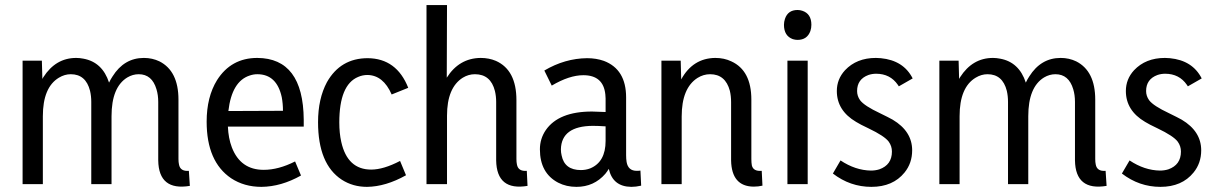

<svg xmlns="http://www.w3.org/2000/svg" viewBox="-20 -728 4807 759"><path d="M685.5 -334Q685.5 -447.3 610.4 -485.4Q582 -499 548.8 -499Q470.7 -499 424.8 -425.8Q417 -414.1 411.1 -401.4Q384.8 -482.4 309.6 -496.1Q294.9 -499 281.2 -499Q200.2 -499 151.4 -422.9Q149.4 -418.9 147.5 -416L145.5 -488.3H69.3V0H149.4V-268.6Q149.4 -382.8 212.9 -420.9Q235.4 -434.6 259.8 -434.6Q319.3 -434.6 335.9 -369.1Q340.8 -348.6 340.8 -325.2V0H420.9V-268.6Q420.9 -383.8 483.4 -421.9Q504.9 -434.6 528.3 -434.6Q581.1 -434.6 598.6 -375Q605.5 -352.5 605.5 -325.2V-93.8Q607.4 27.3 730.5 6.8L726.6 -52.7Q692.4 -49.8 687.5 -78.1Q685.5 -86.9 685.5 -99.6Z M1169.9 -34.2 1146.5 -89.8Q1081.1 -56.6 1022.5 -56.6Q930.7 -56.6 896.5 -145.5Q882.8 -181.6 880.9 -227.5H1180.7V-254.9Q1178.7 -498 997.1 -499Q893.6 -499 837.9 -411.1Q796.9 -344.7 796.9 -247.1Q796.9 -88.9 893.6 -23.4Q945.3 10.7 1013.7 10.7Q1091.8 9.8 1169.9 -34.2ZM997.1 -434.6Q1074.2 -434.6 1093.8 -343.8Q1098.6 -318.4 1098.6 -290L882.8 -289.1Q896.5 -407.2 967.8 -429.7Q982.4 -434.6 997.1 -434.6Z M1585 -35.2 1561.5 -91.8Q1496.1 -57.6 1447.3 -57.6Q1353.5 -57.6 1329.1 -167Q1321.3 -201.2 1321.3 -244.1Q1321.3 -392.6 1395.5 -423.8Q1413.1 -431.6 1432.6 -431.6Q1495.1 -430.7 1528.3 -354.5L1593.8 -380.9Q1547.9 -497.1 1433.6 -498Q1326.2 -498 1272.5 -403.3Q1237.3 -337.9 1237.3 -245.1Q1237.3 -79.1 1331.1 -17.6Q1375 10.7 1430.7 10.7Q1504.9 9.8 1585 -35.2Z M2062.5 -52.7Q2028.3 -49.8 2023.4 -78.1Q2021.5 -86.9 2021.5 -99.6V-332Q2021.5 -451.2 1940.4 -487.3Q1913.1 -499 1879.9 -499Q1794.9 -498 1746.1 -420.9L1747.1 -708H1666V0H1747.1V-270.5Q1747.1 -381.8 1809.6 -420.9Q1832 -434.6 1857.4 -434.6Q1919.9 -434.6 1936.5 -368.2Q1941.4 -347.7 1941.4 -325.2V-93.8Q1943.4 27.3 2065.4 6.8Z M2475.6 10.7Q2494.1 10.7 2514.6 5.9L2511.7 -53.7Q2505.9 -52.7 2497.1 -52.7Q2462.9 -52.7 2457 -87.9Q2455.1 -99.6 2455.1 -114.3V-342.8Q2455.1 -454.1 2367.2 -487.3Q2336.9 -498 2300.8 -498Q2212.9 -497.1 2131.8 -449.2L2161.1 -389.6Q2230.5 -430.7 2286.1 -430.7Q2365.2 -430.7 2373 -354.5Q2374 -346.7 2374 -338.9V-285.2Q2336.9 -287.1 2320.3 -287.1Q2188.5 -287.1 2137.7 -213.9Q2114.3 -179.7 2114.3 -137.7Q2114.3 -43.9 2186.5 -5.9Q2218.8 10.7 2258.8 10.7Q2328.1 10.7 2373 -41Q2380.9 -50.8 2386.7 -60.5Q2402.3 9.8 2475.6 10.7ZM2276.4 -55.7Q2211.9 -55.7 2200.2 -113.3Q2197.3 -125 2197.3 -137.7Q2199.2 -229.5 2323.2 -230.5Q2343.8 -230.5 2374 -228.5V-170.9Q2374 -87.9 2313.5 -62.5Q2295.9 -55.7 2276.4 -55.7Z M2991.2 -52.7Q2958 -49.8 2952.1 -74.2Q2950.2 -85 2950.2 -99.6V-334Q2950.2 -449.2 2871.1 -485.4Q2842.8 -499 2807.6 -499Q2718.8 -498 2672.9 -414.1L2670.9 -488.3H2594.7V0H2674.8V-267.6Q2674.8 -379.9 2737.3 -419.9Q2760.7 -434.6 2787.1 -434.6Q2847.7 -434.6 2865.2 -369.1Q2870.1 -348.6 2870.1 -324.2V-93.8Q2872.1 8.8 2959 9.8Q2977.5 9.8 2994.1 5.9Z M3172.9 0V-488.3H3092.8V0ZM3187.5 -629.9Q3187.5 -673.8 3151.4 -685.5Q3142.6 -688.5 3132.8 -688.5Q3094.7 -688.5 3083 -653.3Q3079.1 -641.6 3079.1 -629.9Q3079.1 -585.9 3114.3 -573.2Q3124 -570.3 3132.8 -570.3Q3170.9 -570.3 3183.6 -605.5Q3187.5 -617.2 3187.5 -629.9Z M3585.9 -133.8Q3585.9 -209 3508.8 -254.9Q3493.2 -263.7 3459 -280.3Q3396.5 -309.6 3379.9 -332Q3368.2 -348.6 3368.2 -368.2Q3368.2 -415 3413.1 -431.6Q3427.7 -436.5 3443.4 -436.5Q3499 -436.5 3529.3 -392.6Q3531.2 -389.6 3533.2 -386.7L3587.9 -418Q3551.8 -489.3 3461.9 -498Q3452.1 -499 3442.4 -499Q3366.2 -499 3320.3 -450.2Q3288.1 -415 3288.1 -368.2Q3288.1 -291 3364.3 -246.1Q3379.9 -236.3 3413.1 -220.7Q3476.6 -190.4 3493.2 -168Q3505.9 -150.4 3505.9 -128.9Q3505.9 -76.2 3456.1 -58.6Q3440.4 -53.7 3422.9 -53.7Q3361.3 -54.7 3302.7 -93.8L3272.5 -42Q3340.8 10.7 3424.8 10.7Q3509.8 10.7 3555.7 -45.9Q3585.9 -83 3585.9 -133.8Z M4309.6 -334Q4309.6 -447.3 4234.4 -485.4Q4206.1 -499 4172.9 -499Q4094.7 -499 4048.8 -425.8Q4041 -414.1 4035.2 -401.4Q4008.8 -482.4 3933.6 -496.1Q3918.9 -499 3905.3 -499Q3824.2 -499 3775.4 -422.9Q3773.4 -418.9 3771.5 -416L3769.5 -488.3H3693.4V0H3773.4V-268.6Q3773.4 -382.8 3836.9 -420.9Q3859.4 -434.6 3883.8 -434.6Q3943.4 -434.6 3960 -369.1Q3964.8 -348.6 3964.8 -325.2V0H4044.9V-268.6Q4044.9 -383.8 4107.4 -421.9Q4128.9 -434.6 4152.3 -434.6Q4205.1 -434.6 4222.7 -375Q4229.5 -352.5 4229.5 -325.2V-93.8Q4231.4 27.3 4354.5 6.8L4350.6 -52.7Q4316.4 -49.8 4311.5 -78.1Q4309.6 -86.9 4309.6 -99.6Z M4728.5 -133.8Q4728.5 -209 4651.4 -254.9Q4635.7 -263.7 4601.6 -280.3Q4539.1 -309.6 4522.5 -332Q4510.7 -348.6 4510.7 -368.2Q4510.7 -415 4555.7 -431.6Q4570.3 -436.5 4585.9 -436.5Q4641.6 -436.5 4671.9 -392.6Q4673.8 -389.6 4675.8 -386.7L4730.5 -418Q4694.3 -489.3 4604.5 -498Q4594.7 -499 4585 -499Q4508.8 -499 4462.9 -450.2Q4430.7 -415 4430.7 -368.2Q4430.7 -291 4506.8 -246.1Q4522.5 -236.3 4555.7 -220.7Q4619.1 -190.4 4635.7 -168Q4648.4 -150.4 4648.4 -128.9Q4648.4 -76.2 4598.6 -58.6Q4583 -53.7 4565.4 -53.7Q4503.9 -54.7 4445.3 -93.8L4415 -42Q4483.4 10.7 4567.4 10.7Q4652.3 10.7 4698.2 -45.9Q4728.5 -83 4728.5 -133.8Z"/></svg>

Font: Yaldevi Colombo Medium
Style: Regular
Weight: 500
Designer: Sol Matas, Denzil Rajitha, Kosala Senevirathne and Pathum Egodawatta
Foundry: Mooniak
Version: Version 1.020 ; ttfautohint (v1.6)